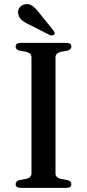

<svg xmlns="http://www.w3.org/2000/svg" viewBox="-20 -907 420 927"><path d="M248 -70Q248 -59.5 254.5 -53Q261 -46.5 272.5 -43.5L306 -37.5Q324.5 -32.5 324.5 -18Q324.5 -9.5 318.8 -4.8Q313 0 300.5 0H79Q67 0 61.2 -4.8Q55.5 -9.5 55.5 -18Q55.5 -32.5 74 -37.5L107 -43.5Q119 -46.5 125.5 -53Q132 -59.5 132 -70V-630Q132 -640.5 125.5 -647Q119 -653.5 107 -656.5L74 -662.5Q55.5 -667.5 55.5 -682.5Q55.5 -690.5 61.2 -695.2Q67 -700 79 -700H300.5Q313 -700 318.8 -695.2Q324.5 -690.5 324.5 -682.5Q324.5 -667.5 306 -662.5L272.5 -656.5Q261 -653.5 254.5 -647Q248 -640.5 248 -630ZM171 -842.5 238 -760Q241.5 -755 243.5 -749.8Q245.5 -744.5 241.5 -740Q237.5 -736.5 231.5 -736Q225.5 -735.5 220 -738L123.5 -787Q101 -797 86.5 -808.5Q72 -820 68.5 -838.5Q64 -853 72.8 -867.5Q81.5 -882 99.5 -886Q120.5 -890.5 137.2 -878Q154 -865.5 171 -842.5Z"/></svg>

Font: Fraunces 17pt
Style: Regular
Weight: 400
Version: Version 1.000;[b76b70a41]